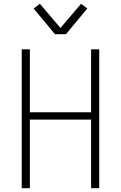

<svg xmlns="http://www.w3.org/2000/svg" viewBox="-20 -996 640 1016"><path d="M95 0V-735H138V-402H462V-735H505V0H462V-363H138V0ZM271 -815 158 -951 191 -976 300 -848 409 -976 442 -951 329 -815Z"/></svg>

Font: Iosevka Aile Extralight
Style: Regular
Weight: 200
Designer: Belleve Invis
Foundry: Belleve Invis
Version: Version 31.1.0; ttfautohint (v1.8.4)